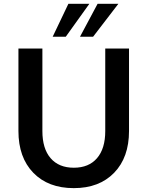

<svg xmlns="http://www.w3.org/2000/svg" viewBox="-20 -972 759 1002"><path d="M201.2 -288.1Q201.2 -196.3 244.1 -146.5Q287.1 -96.7 365.2 -96.7Q443.4 -96.7 486.3 -146.5Q529.3 -196.3 529.3 -288.1V-718.8H653.3V-288.1Q653.3 -150.4 575.7 -70.3Q498 9.8 365.2 9.8Q231.4 9.8 153.8 -70.3Q76.2 -150.4 76.2 -288.1V-718.8H201.2ZM254.9 -780.3 336.9 -952.1H446.3L323.2 -780.3ZM397.5 -780.3 489.3 -952.1H597.7L465.8 -780.3Z"/></svg>

Font: Min Sans SemiBold
Style: Regular
Weight: 600
Designer: Jinseong-Kim, NotoSansCJK, Nunito
Foundry: Jinseong-Kim
Version: Version 1.400;Glyphs 3.1.2 (3151)